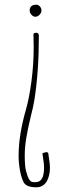

<svg xmlns="http://www.w3.org/2000/svg" viewBox="-20 -700 281 815"><path d="M106 -655Q106 -680 134 -680Q143 -680 149.5 -672.5Q156 -665 156 -656Q156 -646 148 -637.5Q140 -629 130 -629Q121 -629 113.5 -637.5Q106 -646 106 -655ZM80 73Q70 53 64.5 22Q59 -9 59 -39Q59 -128 91 -238Q104 -284 113.5 -355Q123 -426 123 -501L122 -558Q122 -556 124 -558Q127 -561 134 -561Q144 -561 145 -549Q145 -396 126 -276Q121 -245 110 -203Q97 -149 91 -111Q85 -73 85 -40Q85 -14 87 5.5Q89 25 97 47Q106 73 121 73H132Q167 73 167 11Q167 -7 160 -49Q170 -54 177 -54Q184 -54 185 -49Q192 -5 192 13Q192 43 180 67Q165 95 134 95Q91 95 80 73Z"/></svg>

Font: Amatic SC
Style: Regular
Weight: 400
Designer: Multiple Designers
Foundry: Vernon Adams
Version: Version 2.505